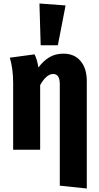

<svg xmlns="http://www.w3.org/2000/svg" viewBox="-20 -854 562 1095"><path d="M475 -391V221L321 205V-372Q321 -404 311.5 -418Q302 -432 283 -432Q245 -432 209 -369V0H55V-381Q55 -462 36 -525L177 -544Q192 -515 199 -469Q228 -508 262.5 -528Q297 -548 342 -548Q404 -548 439.5 -506Q475 -464 475 -391ZM354 -823 310 -596H212L205 -834Z"/></svg>

Font: Fira Sans Condensed
Style: Bold
Weight: 700
Width: 3
Designer: bBox Type GmbH & Carrois Corporate GbR & Edenspiekermann AG
Foundry: bBox Type GmbH & Carrois Corporate GbR & Edenspiekermann AG
Version: Version 4.301